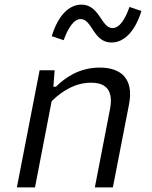

<svg xmlns="http://www.w3.org/2000/svg" viewBox="-20 -811 660 831"><path d="M468.5 0 538.5 -359.5C560 -471.5 503 -518.5 411.5 -518.5C322.5 -518.5 260.5 -474 222 -435.5H211L216.5 -507H151.5L53 0H131.5L203.5 -373C253 -421.5 309.5 -453 374 -453C429.5 -453 473.5 -429.5 456 -338L390.5 0ZM332.5 -791C277.5 -791 231 -742.5 204 -654.5L255.5 -637C274.5 -689.5 299 -728.5 329.5 -728.5C379 -728.5 383.5 -627 462.5 -627C517.5 -627 565 -675.5 592 -763.5L540.5 -781C522 -728 497.5 -689.5 467 -689.5C417.5 -689.5 411.5 -791 332.5 -791Z"/></svg>

Font: Monaspace Neon Light
Style: Italic
Weight: 300
Italic angle: -11°
Designer: Riley Cran & the Lettermatic Team
Foundry: Lettermatic
Version: Version 1.200 (Monaspace Neon)